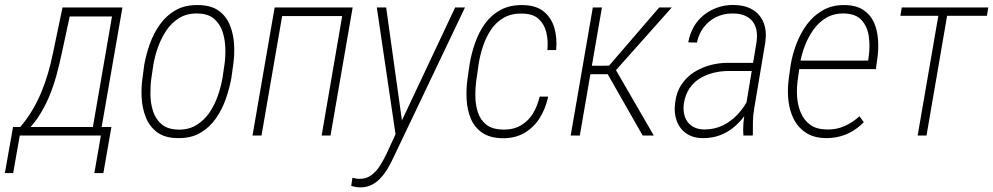

<svg xmlns="http://www.w3.org/2000/svg" viewBox="-67 -559 4097 792"><path d="M190.9 -528.3H228.5L188.5 -342.3Q178.7 -295.9 166 -249Q153.3 -202.1 134.3 -157.2Q115.2 -112.3 88.1 -72.3Q61 -32.2 23.4 0H0L5.9 -34.2L16.1 -34.7Q44.9 -68.4 66.2 -104.2Q87.4 -140.1 103.5 -178.7Q119.6 -217.3 131.3 -257.8Q143.1 -298.3 151.9 -341.8ZM205.1 -528.3H438L346.2 0H310.1L395 -491.2H199.7ZM-13.2 -35.2H392.6L359.4 154.8H322.3L349.1 0H14.6L-12.7 154.8H-46.9Z M521 -238.3 528.3 -293.5Q536.1 -335.9 551.5 -378.9Q566.9 -421.9 593 -458.5Q619.1 -495.1 657.7 -517.1Q696.3 -539.1 751 -538.1Q804.2 -537.6 835.9 -514.2Q867.7 -490.7 882.1 -453.4Q896.5 -416 898.7 -373.5Q900.9 -331.1 895 -292L887.2 -235.8Q879.4 -194.3 864.3 -150.6Q849.1 -106.9 823.2 -70.1Q797.4 -33.2 759 -10.7Q720.7 11.7 666 10.7Q612.3 10.3 580.6 -13.9Q548.8 -38.1 534.2 -75.7Q519.5 -113.3 517.3 -156.2Q515.1 -199.2 521 -238.3ZM565.9 -293.9 557.6 -237.8Q553.2 -207 553.5 -170.7Q553.7 -134.3 564 -101.3Q574.2 -68.4 599.1 -46.9Q624 -25.4 668 -24.4Q711.4 -23.4 743.4 -43.2Q775.4 -63 796.9 -94.5Q818.4 -126 831.3 -163.3Q844.2 -200.7 850.6 -235.8L858.9 -292.5Q863.3 -322.3 862.5 -358.2Q861.8 -394 851.6 -426.5Q841.3 -459 816.9 -480.7Q792.5 -502.4 748.5 -503.4Q704.1 -504.4 672.1 -484.6Q640.1 -464.8 618.9 -432.9Q597.7 -400.9 584.7 -364.3Q571.8 -327.6 565.9 -293.9Z M1361.3 -528.3 1355 -492.7H1085.9L1091.3 -528.3ZM1103 -528.3 1011.7 0H974.6L1065.9 -528.3ZM1387.7 -528.3 1296.4 0H1259.8L1350.6 -528.3Z M1587.4 -54.7 1810.5 -528.3H1851.1L1558.1 86.4Q1547.9 108.4 1535.2 130.9Q1522.5 153.3 1506.1 172.1Q1489.7 190.9 1468.5 202.4Q1447.3 213.9 1418.9 213.9Q1409.2 213.9 1399.9 212.2Q1390.6 210.4 1381.8 208L1386.7 174.3Q1393.1 175.3 1399.9 177Q1406.7 178.7 1413.1 178.7Q1443.4 179.7 1464.6 163.8Q1485.8 147.9 1500.7 124Q1515.6 100.1 1526.9 76.7ZM1525.9 -528.3 1593.3 -45.9 1596.7 -7.3 1566.9 10.7 1487.3 -528.3Z M2007.3 -24.4Q2049.8 -23.4 2080.8 -41.3Q2111.8 -59.1 2130.9 -90.1Q2149.9 -121.1 2159.2 -160.6H2194.3Q2184.1 -112.3 2159.9 -73.2Q2135.7 -34.2 2097.2 -11.2Q2058.6 11.7 2005.9 11.2Q1953.1 10.3 1921.4 -12Q1889.6 -34.2 1874.8 -70.6Q1859.9 -106.9 1857.7 -150.1Q1855.5 -193.4 1861.8 -236.3L1870.1 -293.5Q1877.4 -338.9 1893.1 -383.1Q1908.7 -427.2 1934.3 -462.4Q1960 -497.6 1998.3 -518.3Q2036.6 -539.1 2090.3 -538.1Q2144.5 -537.1 2176 -511.5Q2207.5 -485.8 2219.7 -443.8Q2231.9 -401.9 2227.1 -352.5H2190.9Q2194.8 -391.6 2186.5 -425.5Q2178.2 -459.5 2154.8 -481Q2131.3 -502.4 2088.4 -502.9Q2043.9 -504.4 2012 -486.3Q1980 -468.3 1959.2 -437.7Q1938.5 -407.2 1925.8 -369.6Q1913.1 -332 1907.2 -293.5L1898.9 -235.4Q1893.6 -200.7 1893.8 -163.8Q1894 -127 1904.3 -95.5Q1914.6 -64 1939.2 -44.7Q1963.9 -25.4 2007.3 -24.4Z M2416 -528.3 2324.7 0H2287.1L2378.4 -528.3ZM2704.1 -528.3 2459 -252.9H2354L2357.4 -287.6L2445.3 -288.1L2652.3 -528.3ZM2584 0 2437 -257.8 2462.9 -288.6 2629.9 0Z M3005.9 -97.7 3053.7 -385.3Q3059.1 -422.4 3049.6 -448.7Q3040 -475.1 3015.6 -489.5Q2991.2 -503.9 2953.6 -503.4Q2918 -503.4 2887.7 -488.8Q2857.4 -474.1 2836.4 -447Q2815.4 -419.9 2807.6 -383.3L2772 -384.3Q2778.3 -418.9 2794.4 -447.5Q2810.5 -476.1 2835.2 -496.1Q2859.9 -516.1 2890.9 -527.3Q2921.9 -538.6 2957.5 -538.6Q3005.4 -538.1 3037.1 -519.3Q3068.8 -500.5 3082.8 -465.6Q3096.7 -430.7 3089.8 -383.8L3043.5 -107.9Q3039.1 -81.5 3038.8 -56.6Q3038.6 -31.7 3038.6 -5.4L3037.6 0H2999.5Q2997.6 -24.4 2999.5 -49.1Q3001.5 -73.7 3005.9 -97.7ZM3051.8 -299.8 3046.9 -266.1H2938Q2905.3 -266.1 2874.8 -258.3Q2844.2 -250.5 2819.1 -234.9Q2793.9 -219.2 2777.1 -194.3Q2760.3 -169.4 2754.4 -134.8Q2749.5 -104 2757.6 -79.1Q2765.6 -54.2 2786.1 -39.8Q2806.6 -25.4 2837.9 -24.9Q2880.9 -24.9 2915.8 -42.2Q2950.7 -59.6 2977.5 -88.9Q3004.4 -118.2 3022.5 -156.2L3031.7 -127.9Q3019 -100.6 2999.5 -75.2Q2980 -49.8 2955.3 -30.5Q2930.7 -11.2 2900.4 -0.2Q2870.1 10.7 2835 10.7Q2792.5 11.2 2764.4 -8.3Q2736.3 -27.8 2724.4 -60.5Q2712.4 -93.3 2717.8 -134.3Q2723.1 -179.2 2744.4 -210.7Q2765.6 -242.2 2796.9 -261.7Q2828.1 -281.2 2863.5 -290.5Q2898.9 -299.8 2934.6 -299.8Z M3341.3 10.7Q3290 10.3 3257.1 -11.7Q3224.1 -33.7 3206.5 -69.3Q3189 -105 3184.8 -147.9Q3180.7 -190.9 3186.5 -233.4L3194.8 -293Q3202.1 -335.9 3218.8 -379.6Q3235.4 -423.3 3262.5 -459.5Q3289.6 -495.6 3328.4 -517.3Q3367.2 -539.1 3418.5 -538.1Q3465.8 -537.1 3494.9 -517.6Q3523.9 -498 3538.1 -466.3Q3552.2 -434.6 3554.9 -395.3Q3557.6 -356 3551.8 -315.4L3545.9 -273.9H3215.3L3221.7 -309.1H3514.2L3516.1 -323.2Q3522.5 -365.2 3517.1 -406.5Q3511.7 -447.8 3488 -474.9Q3464.4 -502 3416 -503.4Q3373 -504.4 3341.3 -485.6Q3309.6 -466.8 3287.4 -435.1Q3265.1 -403.3 3251.5 -366Q3237.8 -328.6 3232.4 -293L3224.1 -232.4Q3218.8 -197.8 3220.9 -161.6Q3223.1 -125.5 3236.1 -94.5Q3249 -63.5 3274.9 -44.4Q3300.8 -25.4 3343.8 -24.9Q3383.3 -23.9 3416.7 -38.8Q3450.2 -53.7 3478.5 -79.6L3496.1 -54.7Q3475.1 -33.7 3450.7 -18.8Q3426.3 -3.9 3398.7 3.4Q3371.1 10.7 3341.3 10.7Z M3845.7 -528.3 3754.9 0H3718.3L3809.6 -528.3ZM4009.8 -528.3 4003.9 -493.7H3647L3652.8 -528.3Z"/></svg>

Font: Roboto Condensed ExtraLight
Style: Italic
Weight: 250
Italic angle: -12°
Designer: Christian Robertson
Foundry: Google
Version: Version 3.008; 2023